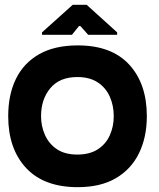

<svg xmlns="http://www.w3.org/2000/svg" viewBox="-20 -761 659 795"><path d="M302 14Q162 14 88 -65.5Q14 -145 14 -280Q14 -369 46 -434.5Q78 -500 142 -536.5Q206 -573 302 -573Q442 -573 515 -493.5Q588 -414 588 -280Q588 -193 555.5 -126.5Q523 -60 459.5 -23Q396 14 302 14ZM300 -121Q351 -121 384.5 -142.5Q418 -164 434.5 -200.5Q451 -237 451 -280Q451 -324 434.5 -361Q418 -398 384.5 -420Q351 -442 300 -442Q227 -442 188.5 -396Q150 -350 150 -280Q150 -238 166.5 -201.5Q183 -165 216 -143Q249 -121 300 -121ZM154 -617V-627L281 -741H339L465 -627V-617H345L313 -653H307L278 -617Z"/></svg>

Font: Darker Grotesque Black
Style: Regular
Weight: 900
Designer: Gabriel Lam
Foundry: TypeRant
Version: Version 1.000;gftools[0.9.28]